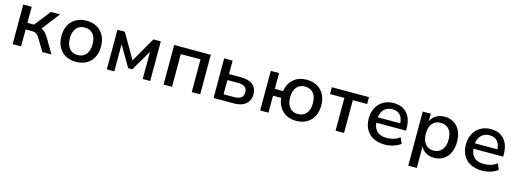

<svg xmlns="http://www.w3.org/2000/svg" viewBox="-8 -1312 6185 2304"><g transform="rotate(15 3085.0 -160.5)"><path d="M83 0V-492H188V-293H271L426 -492H540L353 -249L332 -279Q361 -276 382 -264.5Q403 -253 421.5 -232Q440 -211 461 -177L565 0H452L365 -145Q351 -170 336.5 -184.5Q322 -199 304.5 -205Q287 -211 260 -211H188V0Z M869 9Q794 9 738.5 -22.5Q683 -54 653 -111.5Q623 -169 623 -246Q623 -324 653 -381Q683 -438 738.5 -469.5Q794 -501 869 -501Q945 -501 1000 -469.5Q1055 -438 1085 -381Q1115 -324 1115 -246Q1115 -169 1085 -111.5Q1055 -54 1000 -22.5Q945 9 869 9ZM869 -75Q934 -75 972 -120Q1010 -165 1010 -247Q1010 -329 972 -373Q934 -417 869 -417Q804 -417 766 -373Q728 -329 728 -247Q728 -165 766 -120Q804 -75 869 -75Z M1253 0V-492H1345L1523 -184L1700 -492H1792V0H1699V-361H1713L1548 -80H1497L1332 -361H1346V0Z M1958 0V-492H2413V0H2308V-407H2063V0Z M2579 0V-492H2684V-325H2833Q2930 -325 2980.5 -283.5Q3031 -242 3031 -164Q3031 -114 3007 -77Q2983 -40 2939 -20Q2895 0 2833 0ZM2684 -74H2817Q2870 -74 2899.5 -95.5Q2929 -117 2929 -163Q2929 -210 2899.5 -230.5Q2870 -251 2817 -251H2684Z M3605 9Q3537 9 3485 -17.5Q3433 -44 3401.5 -94Q3370 -144 3362 -211H3261V0H3158V-492H3261V-296H3364Q3378 -391 3442 -446Q3506 -501 3605 -501Q3681 -501 3736 -469.5Q3791 -438 3821 -381Q3851 -324 3851 -247Q3851 -169 3821 -111.5Q3791 -54 3736 -22.5Q3681 9 3605 9ZM3605 -75Q3670 -75 3708.5 -120Q3747 -165 3747 -247Q3747 -329 3709 -373Q3671 -417 3605 -417Q3541 -417 3502.5 -373Q3464 -329 3464 -247Q3464 -165 3502.5 -120Q3541 -75 3605 -75Z M4095 0V-407H3917V-492H4378V-407H4200V0Z M4708 9Q4625 9 4565 -21.5Q4505 -52 4473 -109.5Q4441 -167 4441 -246Q4441 -321 4471.5 -378.5Q4502 -436 4557.5 -468.5Q4613 -501 4686 -501Q4757 -501 4807 -471Q4857 -441 4884 -385.5Q4911 -330 4911 -253V-219H4523V-286H4839L4822 -269Q4822 -345 4787.5 -385Q4753 -425 4689 -425Q4643 -425 4610 -404.5Q4577 -384 4559 -346.5Q4541 -309 4541 -257V-248Q4541 -190 4560.5 -151Q4580 -112 4618 -93Q4656 -74 4710 -74Q4751 -74 4792.5 -85.5Q4834 -97 4869 -126L4902 -53Q4865 -23 4812.5 -7Q4760 9 4708 9Z M5046 180V-492H5146V-385H5141Q5160 -439 5207 -470Q5254 -501 5318 -501Q5384 -501 5434 -469.5Q5484 -438 5511 -381Q5538 -324 5538 -246Q5538 -170 5511 -112Q5484 -54 5435 -22.5Q5386 9 5318 9Q5255 9 5209.5 -21.5Q5164 -52 5146 -102H5152V180ZM5291 -73Q5356 -73 5394.5 -118.5Q5433 -164 5433 -247Q5433 -329 5395 -373.5Q5357 -418 5291 -418Q5226 -418 5188 -373.5Q5150 -329 5150 -247Q5150 -164 5188.5 -118.5Q5227 -73 5291 -73Z M5915 9Q5832 9 5772 -21.5Q5712 -52 5680 -109.5Q5648 -167 5648 -246Q5648 -321 5678.5 -378.5Q5709 -436 5764.5 -468.5Q5820 -501 5893 -501Q5964 -501 6014 -471Q6064 -441 6091 -385.5Q6118 -330 6118 -253V-219H5730V-286H6046L6029 -269Q6029 -345 5994.5 -385Q5960 -425 5896 -425Q5850 -425 5817 -404.5Q5784 -384 5766 -346.5Q5748 -309 5748 -257V-248Q5748 -190 5767.5 -151Q5787 -112 5825 -93Q5863 -74 5917 -74Q5958 -74 5999.5 -85.5Q6041 -97 6076 -126L6109 -53Q6072 -23 6019.5 -7Q5967 9 5915 9Z"/></g></svg>

Font: NunitoSans_10ptSemiBold
Style: Regular
Weight: 600
Designer: Vernon Adams
Foundry: Vernon Adams
Version: Version 3.101;gftools[0.9.27]